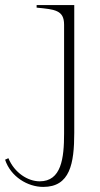

<svg xmlns="http://www.w3.org/2000/svg" viewBox="-125 -520 394 755"><path d="M45 215C150 215 167 124 167 2V-500H19V-490C91 -483 127 -480 127 -423V5C127 103 116 193 31 193C-15 193 -68 160 -92 102L-105 108C-83 175 -16 215 45 215Z"/></svg>

Font: Sprat Thin
Style: Regular
Weight: 100
Designer: Ethan Nakache
Foundry: Collletttivo
Version: Version 2.000;Glyphs 3.2 (3217)